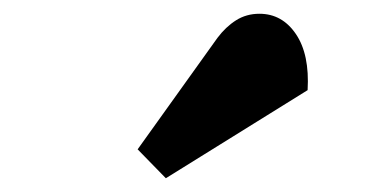

<svg xmlns="http://www.w3.org/2000/svg" viewBox="-20 -837 540 279"><path d="M296 -782Q308 -798 323 -807.5Q338 -817 357 -817Q390 -817 410 -787.5Q430 -758 427 -706L221 -578L180 -620Z"/></svg>

Font: Literata 12pt ExtraBold
Style: Italic
Weight: 800
Italic angle: -2°
Designer: Latin by Veronika Burian and Jose Scaglione. Greek by Irene Vlachou. Cyrillic by Vera Evstafieva
Foundry: TypeTogether
Version: Version 3.002